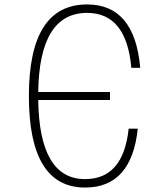

<svg xmlns="http://www.w3.org/2000/svg" viewBox="-20 -832 740 864"><path d="M363 12Q110 12 110 -400Q110 -812 372 -812Q586 -812 611 -527H571Q549 -774 372 -774Q157 -774 152 -418H475V-382H152Q157 -26 363 -26Q535 -26 559 -253H600Q572 12 363 12Z"/></svg>

Font: Martian Mono Thin
Style: Regular
Weight: 100
Monospace: yes
Designer: Roman Shamin
Foundry: Evil Martians
Version: Version 1.000; ttfautohint (v1.8.4.7-5d5b)